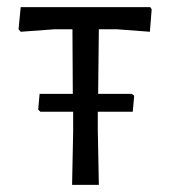

<svg xmlns="http://www.w3.org/2000/svg" viewBox="-20 -518 477 538"><path d="M255 -255 257 -436H307L400 -429L405 -492L401 -498H38L32 -436L38 -429L133 -436H183L184 -255H91L87 -211L93 -205H185V-150L182 0H257L254 -156V-205H352L356 -250L349 -255Z"/></svg>

Font: Alegreya Sans SC
Style: Regular
Weight: 400
Designer: Juan Pablo del Peral
Foundry: Huerta Tipografica
Version: Version 1.000;PS 001.000;hotconv 1.0.70;makeotf.lib2.5.58329